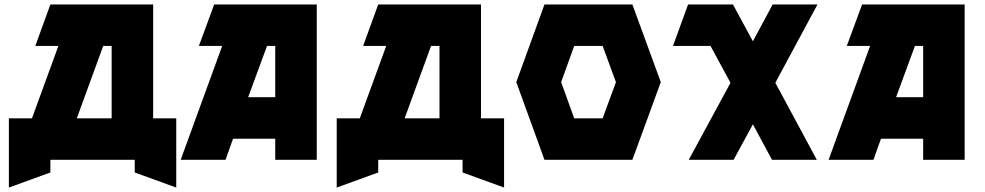

<svg xmlns="http://www.w3.org/2000/svg" viewBox="-20 -720 4436 865"><path d="M124 -187 243 -513H139L207 -700H670V-187H774V125L587 57V0H207V57L20 125V-187ZM326 -187H483V-513H445Z M981 -513H876L945 -700H1407V0H1220V-95H1030L996 0H794ZM1220 -282V-513H1183L1098 -282Z M1601 -187 1720 -513H1616L1684 -700H2147V-187H2251V125L2064 57V0H1684V57L1497 125V-187ZM1803 -187H1960V-513H1922Z M2829 -700 2957 -350 2829 0H2433L2306 -350L2433 -700ZM2567 -187H2695L2755 -350L2695 -513H2567L2508 -350Z M3080 -700H3282L3372 -534L3461 -700H3663L3473 -347L3660 0H3458L3372 -160L3285 0H3083L3271 -347L3181 -513H3012Z M3900 -513H3795L3864 -700H4326V0H4139V-95H3949L3915 0H3713ZM4139 -282V-513H4102L4017 -282Z"/></svg>

Font: Clickuper
Style: Bold
Weight: 700
Designer: Denis Ignatov
Foundry: Denis Ignatov
Version: Version 1.10 April 16, 2021